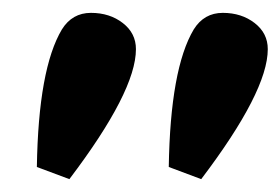

<svg xmlns="http://www.w3.org/2000/svg" viewBox="-20 -859 438 300"><path d="M192.4 -782.2Q192.4 -716.3 88.4 -579.1L37.6 -598.1Q40 -751.5 76.7 -813Q92.8 -838.9 122.1 -838.9Q151.4 -838.9 171.9 -823Q192.4 -807.1 192.4 -782.2ZM398.4 -782.2Q398.4 -716.3 294.4 -579.1L243.7 -598.1Q246.1 -751.5 282.7 -813Q298.8 -838.9 328.1 -838.9Q357.4 -838.9 377.9 -823Q398.4 -807.1 398.4 -782.2Z"/></svg>

Font: Odor Mean Chey
Style: Regular
Weight: 400
Designer: Danh Hong
Version: Version 8.002; ttfautohint (v1.8.3)